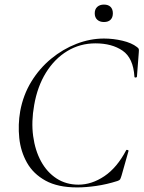

<svg xmlns="http://www.w3.org/2000/svg" viewBox="-20 -804 626 837"><path d="M316 13Q232 13 178.5 -16.5Q125 -46 97.5 -95Q70 -144 64 -202.5Q58 -261 68 -319Q81 -390 116.5 -448Q152 -506 203 -548Q254 -590 313.5 -613Q373 -636 433 -636Q474 -636 514 -626.5Q554 -617 577 -599Q584 -594 585 -590Q586 -586 585 -575L577 -470Q576 -466 571 -466Q566 -466 566 -470Q561 -551 514.5 -583Q468 -615 396 -615Q329 -615 273.5 -581.5Q218 -548 180.5 -487.5Q143 -427 129 -346Q116 -274 124.5 -211Q133 -148 159 -100.5Q185 -53 226.5 -26Q268 1 322 1Q380 1 435 -36Q490 -73 530 -149Q532 -152 537 -150Q542 -148 540 -145L510 -39Q506 -26 503.5 -22Q501 -18 492 -15Q445 0 399.5 6.5Q354 13 316 13ZM433 -708Q415 -708 404 -718Q393 -728 393 -746Q393 -764 404 -774Q415 -784 433 -784Q452 -784 462 -774Q472 -764 472 -746Q472 -728 462 -718Q452 -708 433 -708Z"/></svg>

Font: Cormorant Garamond Light
Style: Italic
Weight: 300
Italic angle: -10°
Designer: Christian Thalmann (Catharsis Fonts)
Foundry: Catharsis Fonts
Version: Version 4.001